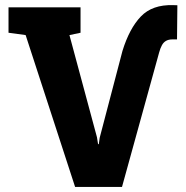

<svg xmlns="http://www.w3.org/2000/svg" viewBox="-20 -740 735 760"><path d="M277.3 0 81.5 -601.1 13.7 -610.4V-710.9H298.8V-610.4L254.9 -601.1L363.8 -196.8L368.2 -169.4H371.1L374.5 -194.3L464.8 -538.6Q492.2 -627.4 537.6 -674.8Q583 -722.2 665.5 -719.7L682.1 -719.2L680.7 -584H662.1Q647.5 -584 637.5 -578.4Q627.4 -572.8 621.1 -561.3Q614.7 -549.8 609.9 -532.2L462.9 0Z"/></svg>

Font: Roboto Slab LO Black
Style: Regular
Weight: 900
Designer: Google
Version: Version 2.000